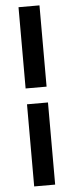

<svg xmlns="http://www.w3.org/2000/svg" viewBox="-61 -741 379 985"><g transform="rotate(-5 128.0 -248.5)"><path d="M182 -710.5V-292H74V-710.5ZM182 -210.5V212.5H74V-210.5Z"/></g></svg>

Font: Anek Devanagari Medium SemiBold
Style: Regular
Weight: 600
Version: Version 1.003